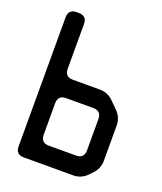

<svg xmlns="http://www.w3.org/2000/svg" viewBox="-134 -796 753 892"><g transform="rotate(20 242.5 -350.0)"><path d="M90 9H333Q373 9 401 -19L417 -36Q445 -64 445 -104V-277Q445 -317 417 -345L382 -380Q354 -408 314 -408H181Q141 -408 141 -448V-669Q141 -709 101 -709H90Q50 -709 50 -669V-31Q50 9 90 9ZM141 -122V-277Q141 -317 181 -317H315Q355 -317 355 -277V-122Q355 -82 315 -82H181Q141 -82 141 -122Z"/></g></svg>

Font: WDXL Lubrifont SC
Style: Regular
Weight: 400
Designer: [WDXL Lubrifont] Copyright 2020-2022 (c) NightFurySL2001, Skr-ZERO; [ZCOOL QingKe HuangYou] Copyright 2018-2022 (c) The 
Version: Version 2.001;hotconv 1.1.1;makeotfexe 2.6.0